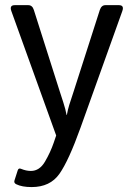

<svg xmlns="http://www.w3.org/2000/svg" viewBox="-20 -533 523 756"><path d="M24.9 -488.8Q16.1 -512.7 38.1 -512.7H91.3Q107.4 -512.7 113.3 -493.7L215.8 -171.4Q220.2 -158.2 229.2 -130.1Q238.3 -102.1 242.2 -80.1H243.2Q247.1 -102.1 252.7 -119.9Q258.3 -137.7 269.5 -171.4L373 -493.7Q379.4 -512.7 395 -512.7H448.2Q470.2 -512.7 461.4 -488.8L296.9 -29.8Q250.5 99.6 213.9 151.6Q177.2 203.6 104.5 203.6Q66.4 203.6 43.9 192.4Q33.7 187.5 37.1 177.2L49.8 137.7Q53.2 127.4 63 131.8Q83 140.1 101.6 140.1Q135.7 140.1 157.2 103.3Q178.7 66.4 191.4 29.3L201.2 0.5Z"/></svg>

Font: Istok
Style: Regular
Weight: 500
Designer: Andrey V. Panov
Foundry: Andrey V. Panov
Version: Version 1.0.3